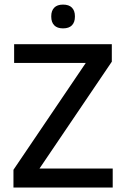

<svg xmlns="http://www.w3.org/2000/svg" viewBox="-20 -836 562 856"><path d="M482.5 -84.5V0H40V-79L362.5 -555.5H43V-639H478.5V-561L156 -84.5ZM261 -709.5Q235 -709.5 221.8 -723.2Q208.5 -737 208.5 -761.5V-764Q208.5 -788 221.8 -801.8Q235 -815.5 261 -815.5Q287.5 -815.5 300.8 -801.8Q314 -788 314 -764V-761.5Q314 -737 300.8 -723.2Q287.5 -709.5 261 -709.5Z"/></svg>

Font: Anek Latin Medium
Style: Regular
Weight: 500
Designer: Yesha Goshar
Foundry: Ek Type
Version: Version 1.003